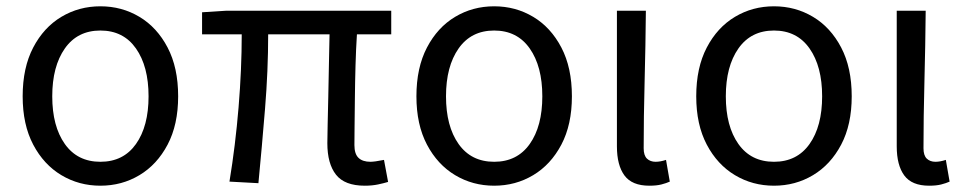

<svg xmlns="http://www.w3.org/2000/svg" viewBox="-20 -577 3069 610"><path d="M299 13Q231 13 175 -20.5Q119 -54 85.5 -117.5Q52 -181 52 -271Q52 -362 85.5 -426Q119 -490 175 -523.5Q231 -557 299 -557Q367 -557 423 -523.5Q479 -490 512.5 -426Q546 -362 546 -271Q546 -181 512.5 -117.5Q479 -54 423 -20.5Q367 13 299 13ZM299 -63Q372 -63 412 -119.5Q452 -176 452 -271Q452 -366 412 -423Q372 -480 299 -480Q226 -480 186 -423Q146 -366 146 -271Q146 -176 186 -119.5Q226 -63 299 -63Z M1139 13Q1075 13 1047.5 -22Q1020 -57 1020 -122Q1020 -143 1021 -182.5Q1022 -222 1023 -271Q1024 -320 1025 -371.5Q1026 -423 1027 -468H832Q832 -353 822 -231Q812 -109 801 5L709 0Q728 -115 738 -236.5Q748 -358 748 -468H622V-538L700 -543H1223V-468H1114Q1111 -422 1109.5 -369Q1108 -316 1107.5 -265.5Q1107 -215 1106.5 -175.5Q1106 -136 1106 -116Q1106 -88 1119 -75.5Q1132 -63 1157 -63Q1170 -63 1200 -69L1213 1Q1200 5 1181 9Q1162 13 1139 13Z M1550 13Q1482 13 1426 -20.5Q1370 -54 1336.5 -117.5Q1303 -181 1303 -271Q1303 -362 1336.5 -426Q1370 -490 1426 -523.5Q1482 -557 1550 -557Q1618 -557 1674 -523.5Q1730 -490 1763.5 -426Q1797 -362 1797 -271Q1797 -181 1763.5 -117.5Q1730 -54 1674 -20.5Q1618 13 1550 13ZM1550 -63Q1623 -63 1663 -119.5Q1703 -176 1703 -271Q1703 -366 1663 -423Q1623 -480 1550 -480Q1477 -480 1437 -423Q1397 -366 1397 -271Q1397 -176 1437 -119.5Q1477 -63 1550 -63Z M2043 13Q1988 13 1964 -19.5Q1940 -52 1940 -112V-543H2032Q2031 -433 2028 -318.5Q2025 -204 2025 -106Q2025 -83 2035.5 -73Q2046 -63 2063 -63Q2078 -63 2096 -69L2108 0Q2097 5 2081.5 9Q2066 13 2043 13Z M2439 13Q2371 13 2315 -20.5Q2259 -54 2225.5 -117.5Q2192 -181 2192 -271Q2192 -362 2225.5 -426Q2259 -490 2315 -523.5Q2371 -557 2439 -557Q2507 -557 2563 -523.5Q2619 -490 2652.5 -426Q2686 -362 2686 -271Q2686 -181 2652.5 -117.5Q2619 -54 2563 -20.5Q2507 13 2439 13ZM2439 -63Q2512 -63 2552 -119.5Q2592 -176 2592 -271Q2592 -366 2552 -423Q2512 -480 2439 -480Q2366 -480 2326 -423Q2286 -366 2286 -271Q2286 -176 2326 -119.5Q2366 -63 2439 -63Z M2932 13Q2877 13 2853 -19.5Q2829 -52 2829 -112V-543H2921Q2920 -433 2917 -318.5Q2914 -204 2914 -106Q2914 -83 2924.5 -73Q2935 -63 2952 -63Q2967 -63 2985 -69L2997 0Q2986 5 2970.5 9Q2955 13 2932 13Z"/></svg>

Font: Chocolate Classical Sans
Style: Regular
Weight: 400
Designer: 田海東、宇文滿月
Foundry: Moonlit Owen
Version: Version 1.001